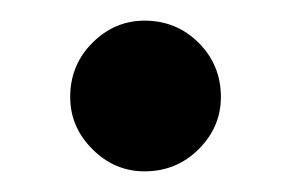

<svg xmlns="http://www.w3.org/2000/svg" viewBox="-20 -141 282 186"><path d="M48 -47Q48 -78 69.5 -99.5Q91 -121 120 -121Q151 -121 172.5 -99.5Q194 -78 194 -47Q194 -18 172.5 3.5Q151 25 120 25Q91 25 69.5 3.5Q48 -18 48 -47Z"/></svg>

Font: EB Garamond SemiBold
Style: Regular
Weight: 600
Designer: Georg Duffner and Octavio Pardo
Foundry: Georg Duffner
Version: Version 1.000